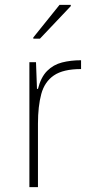

<svg xmlns="http://www.w3.org/2000/svg" viewBox="-20 -764 381 784"><path d="M100 0V-510H127L131 -401H135Q147 -449 172.5 -474.5Q198 -500 233.5 -509Q269 -518 311 -518V-482Q238 -482 200 -456Q162 -430 148.5 -380Q135 -330 135 -259V0ZM116 -606V-611L223 -744H269V-739L143 -606Z"/></svg>

Font: Saira Thin Thin
Style: Regular
Weight: 250
Version: Version 1.101